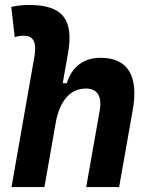

<svg xmlns="http://www.w3.org/2000/svg" viewBox="-20 -763 626 783"><path d="M331.5 0H465.8L521.5 -315.4C545.9 -454.6 500.5 -527.3 390.6 -527.3C319.8 -527.3 272.9 -489.7 252.4 -423.8H235.8L257.3 -545.4C281.7 -683.6 234.9 -742.7 100.1 -742.7C75.2 -742.7 50.3 -740.7 25.9 -734.9L40 -611.8C52.7 -615.7 65.9 -617.2 78.6 -617.2C115.7 -617.2 130.9 -590.8 120.1 -530.8L26.9 0H161.1L209.5 -274.9C231.4 -369.6 278.3 -401.9 330.6 -401.9C376 -401.9 397 -371.1 386.7 -312.5Z"/></svg>

Font: Cascadia Code
Style: Bold Italic
Weight: 700
Italic angle: -10°
Monospace: yes
Designer: Aaron Bell
Foundry: Saja Typeworks
Version: Version 2404.023